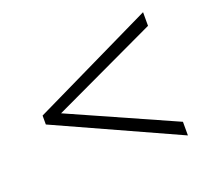

<svg xmlns="http://www.w3.org/2000/svg" viewBox="-89 -706 749 688"><g transform="rotate(-20 285.5 -362.0)"><path d="M518 -127 53 -338V-372L518 -597V-545L118 -357L518 -179Z"/></g></svg>

Font: Noto Sans UI Light
Style: Italic
Weight: 300
Italic angle: -12°
Designer: Monotype Design Team
Foundry: Monotype Imaging Inc.
Version: Version 1.901